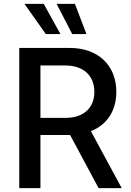

<svg xmlns="http://www.w3.org/2000/svg" viewBox="-20 -977 682 997"><path d="M80 0H190V-276H340H344L492 0H612L452 -296C534 -328 584 -400 584 -500C584 -640 487 -728 343 -728H80ZM107 -957 218 -800H294L207 -957ZM190 -365V-637H320C411 -637 470 -586 470 -500C470 -414 411 -365 321 -365ZM274 -957 355 -800H429L369 -957Z"/></svg>

Font: Wafeq Medium
Style: Regular
Weight: 500
Designer: Rasmus Andersson & Azza Alameddine
Foundry: Google & TypeTogether
Version: Version 3.000;January 28, 2025;FontCreator 15.0.0.3014 64-bi